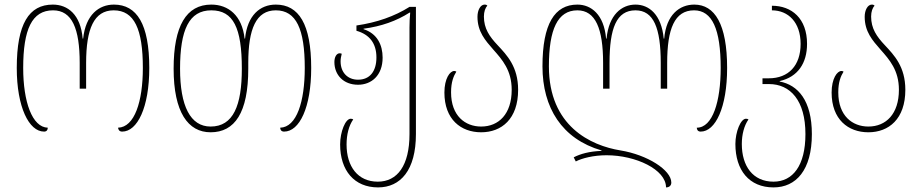

<svg xmlns="http://www.w3.org/2000/svg" viewBox="-20 -566 4015 836"><path d="M172 7C183 7 188 0 188 -10C120 -12 81 -123 81 -270C81 -438 119 -521 211 -521C294 -521 327 -441 327 -292V-180H355V-292C355 -440 389 -521 475 -521C565 -521 602 -439 602 -270C602 -124 566 -12 494 -10C495 -2 499 7 512 7C578 7 630 -98 630 -270C630 -461 576 -546 476 -546C411 -546 353 -502 342 -398H340C331 -503 275 -546 210 -546C106 -546 53 -462 53 -270C53 -100 106 7 172 7Z M897 10C1002 10 1061 -75 1061 -267V-292C1061 -440 1095 -521 1181 -521C1270 -521 1307 -439 1307 -270C1307 -124 1272 -12 1200 -10C1200 -2 1204 7 1217 7C1284 7 1335 -98 1335 -270C1335 -461 1281 -546 1181 -546C1112 -546 1057 -499 1047 -398H1045C1034 -499 974 -546 900 -546C791 -546 736 -453 736 -267C736 -77 799 10 897 10ZM897 -15C809 -15 764 -104 764 -267C764 -436 803 -521 900 -521C996 -521 1033 -445 1033 -267C1033 -107 996 -15 897 -15Z M1626 250C1724 250 1791 175 1791 18V-536H1763C1698 -495 1621 -468 1532 -455V-432C1589 -416 1619 -377 1619 -316C1619 -255 1590 -219 1539 -219C1494 -219 1463 -250 1463 -299C1463 -310 1465 -320 1468 -332C1465 -333 1462 -334 1459 -334C1445 -334 1436 -317 1436 -296C1436 -239 1476 -197 1539 -197C1597 -197 1646 -237 1646 -315C1646 -371 1622 -420 1563 -439V-441C1640 -451 1707 -475 1763 -511H1766C1764 -489 1763 -468 1763 -446V18C1763 155 1710 225 1625 225C1538 225 1489 159 1489 63C1489 20 1499 -19 1518 -46C1515 -48 1512 -49 1507 -49C1484 -49 1461 8 1461 63C1461 177 1523 250 1626 250Z M2075 10C2164 10 2236 -48 2236 -175C2236 -276 2187 -326 2147 -369C2111 -407 2087 -442 2087 -494C2087 -515 2093 -532 2102 -541C2099 -545 2095 -546 2090 -546C2072 -546 2059 -522 2059 -493C2059 -428 2093 -390 2128 -350C2167 -306 2208 -260 2208 -175C2208 -70 2152 -15 2075 -15C2006 -15 1944 -61 1944 -164C1944 -209 1955 -235 1967 -254C1964 -256 1961 -257 1958 -257C1939 -257 1915 -224 1915 -163C1915 -46 1987 10 2075 10Z M3003 -546C2939 -546 2881 -502 2872 -398H2870C2860 -503 2806 -546 2747 -546C2687 -546 2631 -502 2621 -398H2619C2610 -503 2554 -546 2494 -546C2395 -546 2342 -462 2342 -277C2342 -97 2427 39 2599 89V91C2546 93 2507 104 2478 119L2487 137C2514 123 2564 110 2621 110C2748 110 2880 172 2880 250C2894 250 2903 242 2903 229C2903 174 2798 108 2682 89C2552 68 2370 -17 2370 -277C2370 -438 2408 -521 2494 -521C2573 -521 2606 -441 2606 -292V-180H2634V-292C2634 -443 2664 -521 2747 -521C2826 -521 2857 -444 2857 -292V-180H2885V-292C2885 -440 2917 -521 3002 -521C3081 -521 3118 -439 3118 -270C3118 -124 3083 -10 3014 -10C3014 -2 3018 7 3031 7C3095 7 3146 -98 3146 -270C3146 -461 3092 -546 3003 -546Z M3348 250C3446 250 3515 175 3515 18C3515 -129 3454 -196 3375 -211V-213C3454 -231 3494 -291 3494 -375C3494 -486 3427 -541 3341 -541V-521C3412 -521 3466 -469 3466 -375C3466 -281 3414 -225 3327 -225H3300V-200H3328C3421 -200 3487 -129 3487 18C3487 155 3432 225 3348 225C3258 225 3210 157 3210 61C3210 20 3220 -19 3239 -46C3236 -48 3233 -49 3228 -49C3205 -49 3182 8 3182 61C3182 175 3242 250 3348 250Z M3761 10C3850 10 3922 -48 3922 -175C3922 -276 3873 -326 3833 -369C3797 -407 3773 -442 3773 -494C3773 -515 3779 -532 3788 -541C3785 -545 3781 -546 3776 -546C3758 -546 3745 -522 3745 -493C3745 -428 3779 -390 3814 -350C3853 -306 3894 -260 3894 -175C3894 -70 3838 -15 3761 -15C3692 -15 3630 -61 3630 -164C3630 -209 3641 -235 3653 -254C3650 -256 3647 -257 3644 -257C3625 -257 3601 -224 3601 -163C3601 -46 3673 10 3761 10Z"/></svg>

Font: Noto Serif Georgian Condensed Thin
Style: Regular
Weight: 100
Width: 3
Designer: Monotype Design Team, Akaki Razmadze
Foundry: Google LLC
Version: Version 2.003